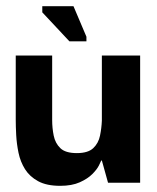

<svg xmlns="http://www.w3.org/2000/svg" viewBox="-20 -592 508 622"><path d="M175 10Q131 10 103.5 -5Q76 -20 61 -44Q46 -68 40 -97Q34 -126 32.5 -154Q31 -182 31 -204V-412H149V-203Q149 -177 154 -152.5Q159 -128 175.5 -112Q192 -96 229 -96Q265 -96 282 -112Q299 -128 304 -152.5Q309 -177 310 -201V-412H434V0H330L310 -72H308Q307 -69 300.5 -56Q294 -43 279 -28Q264 -13 238.5 -1.5Q213 10 175 10ZM205 -458 117 -552V-572H218L260 -473V-458Z"/></svg>

Font: Darker Grotesque ExtraBold
Style: Regular
Weight: 800
Designer: Gabriel Lam
Foundry: TypeRant
Version: Version 1.000;gftools[0.9.28]